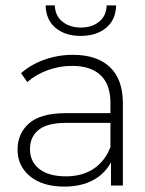

<svg xmlns="http://www.w3.org/2000/svg" viewBox="-20 -687 538 711"><path d="M435 -305V0H391V-86Q368 -43 324 -19.5Q280 4 218 4Q138 4 91.5 -34Q45 -72 45 -133Q45 -193 88 -230.5Q131 -268 224 -268H389V-306Q389 -374 352.5 -408.5Q316 -443 247 -443Q199 -443 155 -426.5Q111 -410 81 -383L58 -416Q94 -448 144.5 -466Q195 -484 250 -484Q339 -484 387 -438.5Q435 -393 435 -305ZM389 -142V-232H225Q155 -232 123 -206Q91 -180 91 -135Q91 -88 126 -61Q161 -34 224 -34Q284 -34 326 -61.5Q368 -89 389 -142ZM149 -667H183Q184 -629 211 -607Q238 -585 279.5 -585Q321 -585 347.5 -607Q374 -629 375 -667H410Q409 -614 373 -584Q337 -554 279 -554Q221 -554 185.5 -584Q150 -614 149 -667Z"/></svg>

Font: Montserrat Ace
Style: Light
Weight: 300
Designer: Julieta Ulanovsky
Foundry: Julieta Ulanovsky
Version: Version 1